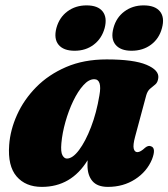

<svg xmlns="http://www.w3.org/2000/svg" viewBox="-20 -700 642 732"><path d="M495 -178.5Q486.5 -147 489.8 -133.5Q493 -120 504 -120Q515.5 -120 533.5 -137Q545.5 -146.5 555 -142.5Q576.5 -136.5 559.5 -92.5Q540 -45.5 495 -16.5Q450 12.5 391.5 12.5Q351 12.5 332.2 -9.8Q313.5 -32 313.5 -70Q313.5 -79 314 -89Q251.5 12.5 139.5 12.5Q77.5 12.5 43.2 -27.5Q9 -67.5 15 -147Q19 -204.5 45 -262.2Q71 -320 118 -367.8Q165 -415.5 232.2 -444.5Q299.5 -473.5 386.5 -473.5Q490 -473.5 538.5 -453Q587 -432.5 583.5 -403Q581.5 -386 572.2 -378.2Q563 -370.5 552.8 -362.2Q542.5 -354 537.5 -336.5ZM214 -154Q211 -121 218 -108.2Q225 -95.5 235 -95.5Q257 -95.5 281.5 -128.2Q306 -161 327 -215.5Q348 -270 359 -336.5Q370 -398 339 -398Q318.5 -398 297.8 -375Q277 -352 259.2 -315Q241.5 -278 229.5 -235.5Q217.5 -193 214 -154ZM264.5 -506.5Q222 -506.5 203.2 -529.5Q184.5 -552.5 195 -593Q206 -633.5 237 -656.5Q268 -679.5 310 -679.5Q353 -679.5 371.2 -656.5Q389.5 -633.5 379 -593Q368 -553 337.5 -529.8Q307 -506.5 264.5 -506.5ZM481.5 -506.5Q439.5 -506.5 420.5 -529.5Q401.5 -552.5 412.5 -593Q423 -633 454.2 -656.2Q485.5 -679.5 527.5 -679.5Q571 -679.5 589.8 -656.5Q608.5 -633.5 597.5 -593Q587 -553 556 -529.8Q525 -506.5 481.5 -506.5Z"/></svg>

Font: Fraunces 72pt S050 Black
Style: Italic
Weight: 900
Italic angle: -16°
Version: Version 1.000; ttfautohint (v1.8.3)